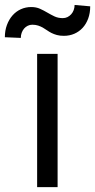

<svg xmlns="http://www.w3.org/2000/svg" viewBox="-54 -766 389 786"><path d="M98 -545.5H181.8V0H98ZM-34.1 -613.6Q-34.1 -641 -25.7 -663.5Q-17.4 -686.1 -3 -702.6Q11.4 -719.1 31.2 -728.2Q51.1 -737.2 73.9 -737.2Q94.1 -737.2 109.7 -730.1Q125.4 -723 139.7 -714.5Q154.1 -706 169 -698.9Q183.9 -691.8 203.1 -691.8Q213.4 -691.8 222.1 -696Q230.8 -700.3 237.4 -707.6Q244 -714.8 247.7 -724.8Q251.4 -734.7 251.4 -745.7L315.3 -740.1Q315.3 -712.4 307 -690Q298.7 -667.6 284.3 -652Q269.9 -636.4 250.2 -627.8Q230.5 -619.3 207.4 -619.3Q191.1 -619.3 178.8 -622.7Q166.5 -626.1 156.8 -631Q147 -636 138.5 -642Q130 -648.1 121.1 -653.1Q112.2 -658 101.9 -661.4Q91.6 -664.8 78.1 -664.8Q68.2 -664.8 59.5 -660.5Q50.8 -656.2 44.6 -649Q38.4 -641.7 34.8 -631.9Q31.2 -622.2 31.2 -610.8Z"/></svg>

Font: Fast_Sans-Dotted
Style: Regular
Weight: 400
Version: Version 3.018